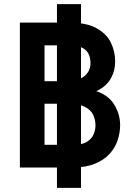

<svg xmlns="http://www.w3.org/2000/svg" viewBox="-20 -809 656 927"><path d="M255 98V-789H371V98ZM76 0V-700H312Q397 -700 446 -672.8Q495 -645.5 515.5 -602.8Q536 -560 536 -513Q536 -466.5 513.8 -428.2Q491.5 -390 445 -369Q503.5 -349.5 531.8 -303.5Q560 -257.5 560 -205Q560 -168.5 548 -132Q536 -95.5 508.8 -65.8Q481.5 -36 437 -18Q392.5 0 327 0ZM195 -110H335Q376.5 -110 399.5 -124.2Q422.5 -138.5 431.8 -160.2Q441 -182 441 -204Q441 -230 430.2 -253.8Q419.5 -277.5 390.2 -292.8Q361 -308 306 -308H195ZM195 -417H296Q357.5 -417 387.2 -441.2Q417 -465.5 417 -505Q417 -525.5 409.2 -545Q401.5 -564.5 379.5 -577.2Q357.5 -590 315 -590H195Z"/></svg>

Font: Overpass Mono Light
Style: Regular
Weight: 300
Monospace: yes
Designer: Delve Withrington, Dave Bailey
Foundry: Delve Fonts LLC
Version: Version 4.000